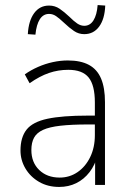

<svg xmlns="http://www.w3.org/2000/svg" viewBox="-20 -731 512 759"><path d="M214 8Q169 8 134.5 -12Q100 -32 80.5 -65Q61 -98 61 -136Q61 -188 85 -218.5Q109 -249 167.5 -261.5Q226 -274 327 -274H365V-239H329Q263 -239 219 -234Q175 -229 150 -217.5Q125 -206 114.5 -186.5Q104 -167 104 -138Q104 -89 135 -59Q166 -29 216 -29Q255 -29 286.5 -50.5Q318 -72 336.5 -110Q355 -148 355 -197V-326Q355 -394 330.5 -424.5Q306 -455 250 -455Q210 -455 173.5 -442.5Q137 -430 97 -402L78 -437Q102 -454 130.5 -466.5Q159 -479 189 -485.5Q219 -492 248 -492Q299 -492 331.5 -474.5Q364 -457 379.5 -420.5Q395 -384 395 -327V0H356V-118H366Q356 -79 334 -50.5Q312 -22 281.5 -7Q251 8 214 8ZM120 -594 90 -596Q93 -649 115 -679Q137 -709 174 -709Q197 -709 215.5 -696.5Q234 -684 254 -665Q272 -647 285.5 -638Q299 -629 313 -629Q336 -629 349.5 -650.5Q363 -672 366 -711L396 -709Q394 -656 372 -626Q350 -596 313 -596Q291 -596 272.5 -608.5Q254 -621 233 -641Q215 -658 202 -667Q189 -676 174 -676Q151 -676 137.5 -655Q124 -634 120 -594Z"/></svg>

Font: Nunito Sans 12pt ExtraLight SemiCondensed
Style: Regular
Weight: 200
Width: 4
Version: Version 3.101;gftools[0.9.27]